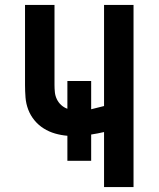

<svg xmlns="http://www.w3.org/2000/svg" viewBox="-20 -755 640 775"><path d="M400 0V-222Q387 -219 374 -216.5Q361 -214 348 -212V-106H252V-207Q227 -209 202.5 -216Q178 -223 156.5 -236.5Q135 -250 119 -269.5Q103 -289 94 -312.5Q85 -336 83 -361.5Q81 -387 81 -412V-735H200V-412Q200 -397 201.5 -382.5Q203 -368 209.5 -354.5Q216 -341 227 -331Q238 -321 252 -316V-428H348V-314Q361 -317 374 -320.5Q387 -324 400 -327V-735H519V0Z"/></svg>

Font: Zed Sans Extended
Style: Bold
Weight: 700
Width: 7
Designer: Belleve Invis
Foundry: Belleve Invis
Version: Version 1.0.0; ttfautohint (v1.8.4)